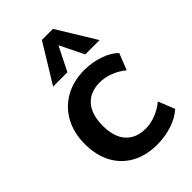

<svg xmlns="http://www.w3.org/2000/svg" viewBox="-232 -867 967 967"><g transform="rotate(-45 251.5 -384.0)"><path d="M40 -252Q40 -331 72.5 -391Q105 -451 164.5 -484.5Q224 -518 302 -518Q356 -518 406.5 -501Q457 -484 487 -454L452 -366Q420 -392 384 -405.5Q348 -419 313 -419Q245 -419 207 -376.5Q169 -334 169 -254Q169 -174 206.5 -132Q244 -90 313 -90Q348 -90 384 -104Q420 -118 452 -144L487 -56Q455 -26 404 -9Q353 8 297 8Q218 8 160 -24Q102 -56 71 -114.5Q40 -173 40 -252ZM132 -570 258 -776H337L463 -570H361L298 -698L234 -570Z"/></g></svg>

Font: Muli
Style: Bold
Weight: 700
Designer: Vernon Adams
Foundry: Vernon Adams
Version: Version 2.001